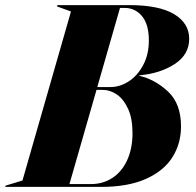

<svg xmlns="http://www.w3.org/2000/svg" viewBox="-79 -732 769 752"><path d="M630 -237Q630 -170 596.5 -116.5Q563 -63 493 -31.5Q423 0 317 0H-59L-57 -5L9 -25L199 -687L144 -707L146 -712H427Q544 -712 603 -676.5Q662 -641 662 -580Q662 -518 605 -481Q548 -444 467 -437V-435Q528 -421 579 -373.5Q630 -326 630 -237ZM277 -11Q324 -11 361 -35Q398 -59 419 -104.5Q440 -150 440 -211Q440 -268 422.5 -306Q405 -344 378.5 -362Q352 -380 323 -380H299L193 -11ZM353 -391Q391 -391 425.5 -413.5Q460 -436 482 -477.5Q504 -519 504 -573Q504 -637 477 -669Q450 -701 409 -701H391L302 -391Z"/></svg>

Font: Nyght Serif Dark Italic
Style: Regular
Weight: 800
Italic angle: -16°
Designer: Maksym Kobuzan
Version: Version 0.400